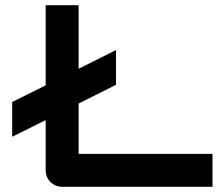

<svg xmlns="http://www.w3.org/2000/svg" viewBox="-20 -720 859 740"><path d="M427 -527 283 -455V-700H156V-391L27 -327V-193L156 -257V-64C156 -28 184 0 220 0H799V-127H283V-321L427 -393Z"/></svg>

Font: Audiowide
Style: Regular
Weight: 400
Designer: Astigmatic (AOETI)
Foundry: Astigmatic (AOETI)
Version: Version 1.002